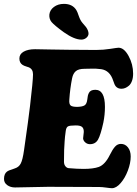

<svg xmlns="http://www.w3.org/2000/svg" viewBox="-20 -970 717 1005"><path d="M314 -801.3Q265.1 -836.9 250 -854.5Q236.8 -870.6 238.3 -893.1Q240.7 -917.5 262.2 -933.6Q283.7 -949.7 314.5 -949.7Q359.9 -949.7 379.9 -916.5Q384.3 -910.2 392.3 -886.5Q400.4 -862.8 412.1 -849.6Q424.8 -835.4 430.2 -828.4Q435.5 -821.3 439.7 -811.5Q443.8 -801.8 443.4 -792Q441.9 -779.8 430.9 -771.2Q419.9 -762.7 405.8 -762.7Q368.7 -762.7 314 -801.3ZM232.9 7.8Q211.4 7.8 145.5 9.5Q79.6 11.2 58.6 11.2Q34.7 11.2 17.8 -1Q1 -13.2 1 -33.2Q1 -60.1 16.6 -71.8Q22 -75.7 28.8 -78.4Q35.6 -81.1 44.4 -83.7Q53.2 -86.4 58.6 -88.9Q78.1 -95.2 87.9 -112.8Q98.6 -131.8 106 -185.5Q129.9 -351.6 137.2 -415.5Q152.8 -547.9 152.8 -581.1Q152.8 -608.4 130.4 -617.7Q127 -619.1 119.4 -621.3Q111.8 -623.5 106.2 -626Q100.6 -628.4 96.7 -631.3Q81.5 -642.1 81.5 -663.6Q81.5 -687 104 -699.7Q126.5 -712.4 163.6 -712.4Q178.7 -712.4 244.9 -710.9Q311 -709.5 338.4 -709.5Q371.1 -709.5 416.5 -709Q461.9 -708.5 482.4 -708.5Q521.5 -708.5 557.9 -714.4Q594.2 -720.2 600.6 -720.2Q629.4 -720.2 653.1 -677Q676.8 -633.8 676.8 -584.5Q676.8 -562.5 670.7 -546.1Q664.6 -529.8 654.8 -521.5Q645 -513.2 635.3 -509.3Q625.5 -505.4 615.7 -505.4Q597.2 -505.4 586.4 -517.6Q579.1 -525.9 572.3 -548.3Q555.2 -601.1 509.8 -607.9Q495.6 -609.9 483.2 -610.4Q470.7 -610.8 450 -610.4Q429.2 -609.9 423.3 -609.9Q391.1 -609.9 376.7 -597.4Q362.3 -585 357.4 -560.1Q346.7 -506.8 342.8 -448.2Q340.8 -425.3 350.1 -417.5Q358.9 -410.6 383.8 -410.6Q409.7 -411.1 421.9 -418Q434.1 -424.8 437 -449.7Q438.5 -461.4 439.7 -468Q440.9 -474.6 445.1 -483.2Q449.2 -491.7 457.5 -495.8Q465.8 -500 479 -500Q529.3 -500 529.3 -410.6Q529.3 -369.1 521 -328.6Q506.8 -263.7 493.2 -239.5Q479.5 -215.3 450.7 -215.3Q437 -215.3 426.5 -224.4Q416 -233.4 415 -245.6Q415 -251.5 417 -264.6Q418.9 -277.8 418.5 -284.2Q417.5 -299.8 408.2 -306.6Q398.9 -313.5 376.5 -313.5Q344.7 -313.5 335.7 -308.3Q326.7 -303.2 324.2 -285.2Q319.3 -250.5 318.4 -231.4Q314.9 -193.8 314.9 -124Q314.9 -108.9 322.3 -99.9Q329.6 -90.8 339.4 -89.8Q384.3 -85.9 417.5 -85.9Q467.8 -85.9 497.1 -96.2Q529.8 -108.4 554.2 -157.7Q568.4 -186.5 581.5 -201.7Q594.7 -216.8 612.8 -216.8Q635.3 -216.8 649.7 -198.5Q664.1 -180.2 664.1 -150.9Q664.1 -116.7 649.4 -77.6Q634.8 -38.6 611.6 -11.7Q588.4 15.1 565.9 15.1Q558.1 15.1 536.1 12Q514.2 8.8 498.5 8.8Q467.3 8.8 422.9 8.5Q378.4 8.3 359.4 8.3Q337.4 8.3 295.7 8.1Q253.9 7.8 232.9 7.8Z"/></svg>

Font: Cooper* ExtraBold
Style: Italic
Weight: 800
Italic angle: -7°
Designer: Owen Earl
Foundry: indestructible type*
Version: Version 0.001